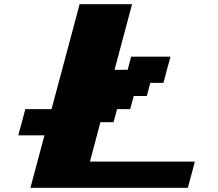

<svg xmlns="http://www.w3.org/2000/svg" viewBox="-20 -895 1040 915"><path d="M125 0H875Q880.9 -21 892.1 -62.5Q903.3 -104 908.7 -125H408.7L458.5 -312.5H521L538.1 -375H600.6L617.2 -437.5H679.7L696.3 -500H758.8Q764.2 -520.5 775.4 -562.3Q786.6 -604 792.5 -625H605L588.4 -562.5H525.9L609.4 -875H359.4Q336.9 -791.5 292.5 -624.8Q248 -458 225.6 -375H100.6Q95.2 -354 84 -312.3Q72.8 -270.5 66.9 -250H191.9Q180.7 -208 158.4 -125Q136.2 -42 125 0Z"/></svg>

Font: Faithful 32x
Style: BoldOblique
Weight: 400
Foundry: Faithful Resource Pack
Version: Version 1.0; January 27, 2023